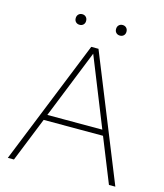

<svg xmlns="http://www.w3.org/2000/svg" viewBox="-130 -1005 943 1103"><g transform="rotate(15 341.0 -454.0)"><path d="M21.5 0 319.5 -740H362.5L661 0H623L517 -264H164L58 0ZM177 -297H504L340.5 -705ZM461.5 -845Q448 -845 439.2 -853.5Q430.5 -862 430.5 -876Q430.5 -890.5 439.2 -899.2Q448 -908 461.5 -908Q475 -908 483.8 -899.2Q492.5 -890.5 492.5 -876Q492.5 -862 483.8 -853.5Q475 -845 461.5 -845ZM221.5 -845Q208 -845 199.2 -853.5Q190.5 -862 190.5 -876Q190.5 -890.5 199.2 -899.2Q208 -908 221.5 -908Q235 -908 243.8 -899.2Q252.5 -890.5 252.5 -876Q252.5 -862 243.8 -853.5Q235 -845 221.5 -845Z"/></g></svg>

Font: Encode Sans SmExp Th
Style: Regular
Weight: 100
Width: 6
Designer: Multiple Designers
Foundry: Impallari Type
Version: Version 3.002; ttfautohint (v1.8.3) -l 8 -r 50 -G 200 -x 14 